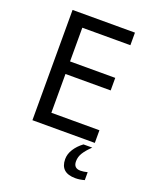

<svg xmlns="http://www.w3.org/2000/svg" viewBox="-155 -733 866 1045"><g transform="rotate(20 278.0 -210.5)"><path d="M443.4 1H82V-637.7H443.4V-564.9H165V-369.6H426.8V-296.9H165V-72.3H443.4ZM381.3 129.9Q381.3 169.9 420.9 169.9Q438.5 169.9 461.4 164.1V210Q434.1 217.8 409.2 217.8Q321.8 217.8 321.8 138.7Q321.8 108.9 339.8 80.6Q357.9 52.2 388.2 29.8H439Q410.2 57.6 395.8 80.6Q381.3 103.5 381.3 129.9Z"/></g></svg>

Font: XL-Viking
Style: Regular
Weight: 400
Foundry: Ascender Corporation
Version: Version 1.10 March 23, 2015